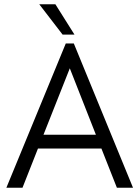

<svg xmlns="http://www.w3.org/2000/svg" viewBox="-20 -885 657 905"><path d="M10 0 290 -680H328L607 0H531L458 -185H159L86 0ZM185 -250H432L309 -563ZM275 -722 165 -865H241L331 -722Z"/></svg>

Font: Teachers
Style: Regular
Weight: 400
Designer: Alfredo Marco Pradil, Chank Diesel
Version: Version 1.001